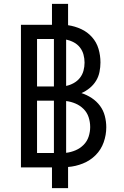

<svg xmlns="http://www.w3.org/2000/svg" viewBox="-20 -863 640 990"><path d="M248 107V0H88V-735H248V-843H331V-733Q331 -733 331 -733Q331 -733 331 -733Q366 -728 398.5 -713Q431 -698 454.5 -671.5Q478 -645 488 -611Q498 -577 498 -541Q498 -517 493 -492Q488 -467 475 -446Q462 -425 442.5 -409Q423 -393 400 -383Q428 -374 453 -357.5Q478 -341 495.5 -317.5Q513 -294 520.5 -265Q528 -236 528 -207Q528 -167 514.5 -129Q501 -91 473 -63Q445 -35 407.5 -20Q370 -5 331 -2V107ZM171 -417H258V-662H171ZM321 -420Q341 -424 360 -434.5Q379 -445 392 -461.5Q405 -478 410.5 -498.5Q416 -519 416 -540Q416 -561 410.5 -581.5Q405 -602 392 -618.5Q379 -635 360 -645Q341 -655 321 -659ZM171 -74H258V-344H171ZM321 -75Q346 -78 369.5 -88Q393 -98 411 -116Q429 -134 437 -158.5Q445 -183 445 -208Q445 -234 437 -258.5Q429 -283 411 -301Q393 -319 369.5 -329Q346 -339 321 -342Z"/></svg>

Font: Iosevka SS04 Extended
Style: Regular
Weight: 400
Width: 7
Monospace: yes
Designer: Belleve Invis
Foundry: Belleve Invis
Version: Version 19.0.0; ttfautohint (v1.8.4)